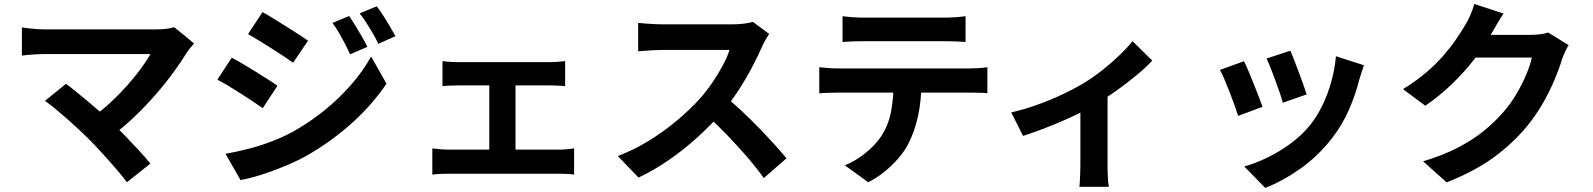

<svg xmlns="http://www.w3.org/2000/svg" viewBox="-20 -848 7980 962"><path d="M952.6 -630.2Q942.3 -618.4 933.6 -608.2Q924.8 -598 918.6 -588.4Q889.3 -540.5 848.2 -484.4Q807.1 -428.4 757.2 -371.2Q707.3 -313.9 651.6 -261.1Q596 -208.2 537.4 -165.4L437.7 -257.7Q487.6 -291.9 532.4 -333.3Q577.1 -374.7 615.5 -417.7Q653.9 -460.8 684.2 -501.7Q714.4 -542.5 733.7 -577.2Q714.4 -577.2 681 -577.2Q647.6 -577.2 604.2 -577.2Q560.9 -577.2 513.1 -577.2Q465.3 -577.2 417.5 -577.2Q369.6 -577.2 327.4 -577.2Q285.1 -577.2 253.4 -577.2Q221.6 -577.2 205 -577.2Q185.2 -577.2 162.5 -575.9Q139.7 -574.6 120 -573Q100.3 -571.3 89.7 -569.5V-710.5Q102.9 -708.7 123.4 -706Q144 -703.4 166 -702.1Q188 -700.8 205 -700.8Q218.5 -700.8 249.7 -700.8Q281 -700.8 323.8 -700.8Q366.6 -700.8 416.1 -700.8Q465.6 -700.8 516.2 -700.8Q566.9 -700.8 614 -700.8Q661 -700.8 698.7 -700.8Q736.4 -700.8 759.5 -700.8Q819.1 -700.8 853 -711.8ZM425.3 -150.8Q403 -173.1 374.7 -199.4Q346.4 -225.8 315.7 -253Q285 -280.1 256.5 -303.5Q228.1 -326.8 205.4 -342.7L310.5 -428Q330.8 -413.3 358.2 -391.1Q385.7 -368.9 416.9 -342.9Q448.1 -316.9 479.9 -289Q511.6 -261.1 540.5 -233.8Q573.6 -202.2 609.1 -165.3Q644.5 -128.3 677.2 -93.1Q709.8 -57.9 733.5 -28.4L615.8 65.3Q595.1 36.9 562.7 -0.8Q530.3 -38.5 494 -78.3Q457.8 -118.1 425.3 -150.8Z M1729.5 -767.9Q1743.6 -747.4 1760.5 -719.8Q1777.3 -692.2 1793.4 -664.5Q1809.4 -636.7 1820.6 -613.2L1734.1 -575.8Q1719.4 -607.8 1706.1 -633.4Q1692.7 -659 1678.6 -683.4Q1664.5 -707.8 1645.6 -733.1ZM1867.3 -816.5Q1883.2 -796.8 1900.1 -770.1Q1916.9 -743.3 1933.2 -716.2Q1949.4 -689.1 1961.4 -666.7L1875.7 -628.5Q1860.3 -660.4 1845.6 -685.3Q1830.9 -710.1 1815.9 -733.2Q1801 -756.4 1782.1 -780.8ZM1295.3 -787.3Q1319.9 -773.9 1350.9 -754.8Q1381.8 -735.7 1414.1 -715.4Q1446.4 -695 1475.2 -676.5Q1504.1 -658 1523.3 -644.1L1448.7 -533.9Q1428.3 -548.5 1399.5 -567.5Q1370.8 -586.5 1339.5 -606.3Q1308.2 -626.1 1277.8 -644.6Q1247.3 -663.1 1222.9 -677.2ZM1110.1 -77.4Q1166.4 -87.4 1224.1 -102.2Q1281.8 -116.9 1339.1 -138.6Q1396.4 -160.3 1450.4 -189.6Q1535.3 -237.6 1608.8 -297.6Q1682.2 -357.6 1741.1 -425.5Q1800 -493.4 1839.5 -564.8L1916.4 -428.9Q1846.8 -324.9 1744.4 -232.4Q1641.9 -140 1518.7 -69.2Q1467.9 -40.8 1407.2 -15.6Q1346.4 9.6 1287.9 28Q1229.3 46.3 1185 54.2ZM1141.2 -559Q1166.5 -545.9 1198 -527.1Q1229.6 -508.3 1261.6 -488.5Q1293.6 -468.6 1322.2 -450.4Q1350.7 -432.2 1370 -418.3L1296.6 -306.1Q1275.1 -321.2 1246.7 -340Q1218.2 -358.8 1186.8 -379Q1155.4 -399.3 1124.9 -417.5Q1094.3 -435.7 1068.9 -448.8Z M2197 -541.9Q2213.7 -539.4 2236.7 -538Q2259.7 -536.6 2276 -536.6H2733.8Q2752 -536.6 2773 -538Q2793.9 -539.4 2811.6 -541.9V-416.4Q2793.1 -418.4 2772 -419.2Q2750.8 -420 2733.8 -420H2276.2Q2259.9 -420 2236.7 -419.2Q2213.5 -418.4 2197 -416.4ZM2431.5 -30V-473.1H2562.9V-30ZM2146.1 -104.4Q2165.2 -101.8 2187.3 -100Q2209.4 -98.3 2228.1 -98.3H2780.6Q2801.8 -98.3 2821.4 -100.4Q2840.9 -102.6 2856.5 -104.4V26.8Q2840.9 24.2 2817.4 23.3Q2793.9 22.4 2780.6 22.4H2228.1Q2210.2 22.4 2188.2 23.3Q2166.2 24.2 2146.1 26.8Z M3833.9 -677.9Q3827.7 -669.3 3816.6 -650.3Q3805.5 -631.4 3798.8 -615.5Q3778.2 -568.4 3747.6 -510.1Q3717 -451.9 3678.6 -393.2Q3640.2 -334.5 3597.1 -284.5Q3541.3 -220.6 3473.8 -159.4Q3406.3 -98.2 3331.7 -46.6Q3257.1 5 3179.2 41.8L3075.6 -66.1Q3156.6 -96.8 3232.8 -143.9Q3308.9 -191 3374 -246Q3439.1 -301 3485.7 -352.8Q3519.2 -390.5 3548.8 -433.7Q3578.4 -476.9 3601.3 -519.7Q3624.3 -562.5 3635.2 -597.8Q3625.1 -597.8 3599 -597.8Q3572.9 -597.8 3538.3 -597.8Q3503.6 -597.8 3466 -597.8Q3428.3 -597.8 3393.6 -597.8Q3359 -597.8 3332.9 -597.8Q3306.7 -597.8 3295.8 -597.8Q3275.4 -597.8 3252 -596.4Q3228.6 -595 3208.5 -593.3Q3188.4 -591.6 3177.5 -590.9V-733.4Q3191.5 -731.8 3213.8 -730Q3236.1 -728.3 3258.8 -727.2Q3281.4 -726 3295.8 -726Q3309.1 -726 3336.8 -726Q3364.6 -726 3400.6 -726Q3436.7 -726 3475.2 -726Q3513.8 -726 3549.2 -726Q3584.5 -726 3611 -726Q3637.4 -726 3648.5 -726Q3681.7 -726 3709.4 -729.8Q3737.2 -733.5 3752.2 -738.6ZM3610.1 -367.3Q3649.2 -336 3693 -295Q3736.8 -254 3779.7 -210Q3822.7 -165.9 3859.4 -125.3Q3896 -84.8 3920.7 -54.9L3806.8 44.3Q3770.2 -7.5 3722.8 -62.3Q3675.4 -117.1 3622.8 -171.8Q3570.2 -226.5 3516 -274.8Z M4201.5 -766.8Q4225.9 -763.5 4254.8 -761.6Q4283.7 -759.7 4308.2 -759.7Q4327.4 -759.7 4368 -759.7Q4408.6 -759.7 4459.6 -759.7Q4510.7 -759.7 4561.7 -759.7Q4612.8 -759.7 4652.6 -759.7Q4692.4 -759.7 4710 -759.7Q4735.6 -759.7 4763.8 -761.5Q4792.1 -763.3 4817.9 -766.8V-637.8Q4791.8 -639.8 4764.1 -640.7Q4736.4 -641.6 4710 -641.6Q4692.4 -641.6 4652.7 -641.6Q4613 -641.6 4562 -641.6Q4510.9 -641.6 4459.9 -641.6Q4408.8 -641.6 4368.2 -641.6Q4327.6 -641.6 4308.7 -641.6Q4283.1 -641.6 4253.8 -640.7Q4224.5 -639.8 4201.5 -637.8ZM4084.9 -511.2Q4107.1 -508.7 4132.5 -506.9Q4157.9 -505.1 4180.9 -505.1Q4194.2 -505.1 4233.1 -505.1Q4272 -505.1 4327.2 -505.1Q4382.4 -505.1 4445.8 -505.1Q4509.1 -505.1 4572.4 -505.1Q4635.8 -505.1 4690.9 -505.1Q4746 -505.1 4784.6 -505.1Q4823.3 -505.1 4835.7 -505.1Q4851.7 -505.1 4879.5 -506.5Q4907.3 -507.9 4927.2 -511.2V-381.1Q4908.5 -382.9 4882.8 -383.4Q4857.1 -383.9 4835.7 -383.9Q4823.3 -383.9 4784.6 -383.9Q4746 -383.9 4690.9 -383.9Q4635.8 -383.9 4572.4 -383.9Q4509.1 -383.9 4445.8 -383.9Q4382.4 -383.9 4327.2 -383.9Q4272 -383.9 4233.1 -383.9Q4194.2 -383.9 4180.9 -383.9Q4158.7 -383.9 4132.2 -383.1Q4105.7 -382.3 4084.9 -380.3ZM4596.8 -441.7Q4596.8 -343.9 4579.8 -266.7Q4562.8 -189.4 4530.9 -127.2Q4513.5 -92.8 4483.1 -57Q4452.7 -21.3 4413.9 10.6Q4375 42.5 4330.1 65.1L4212.8 -19.7Q4265.6 -40.7 4314.9 -80Q4364.2 -119.3 4393.9 -163.2Q4431.9 -220.6 4444.8 -290.6Q4457.6 -360.6 4457.9 -441Z M5046.6 -284.8Q5112 -299.5 5179.5 -323.9Q5247 -348.2 5306.1 -376.4Q5365.2 -404.6 5404.9 -428.2Q5454 -457.8 5501.5 -495.2Q5548.9 -532.6 5588.7 -570.9Q5628.5 -609.2 5654.3 -641.7L5753.4 -544.6Q5724.1 -512.3 5676.4 -472.6Q5628.8 -432.9 5573.6 -393.6Q5518.5 -354.3 5463.8 -321.8Q5430.1 -301.4 5386 -279.9Q5341.9 -258.3 5293.5 -237.6Q5245.1 -216.9 5196.6 -198.7Q5148.1 -180.6 5105.9 -167.2ZM5393.2 -349.9 5529.3 -375.8V-20.1Q5529.3 -2.6 5529.8 19.1Q5530.3 40.8 5532 59.5Q5533.6 78.2 5536.2 88.1H5387.9Q5389.7 78.2 5390.5 59.5Q5391.4 40.8 5392.3 19.1Q5393.2 -2.6 5393.2 -20.1Z M6444.9 -593.9Q6452.5 -578.3 6463.7 -548.5Q6475 -518.8 6487.8 -485.4Q6500.6 -452 6511 -422.1Q6521.4 -392.2 6526.9 -374.9L6407.4 -333.2Q6402.9 -351.6 6393 -380.7Q6383.1 -409.8 6371.1 -442.5Q6359.1 -475.2 6347.2 -505.3Q6335.3 -535.3 6326.2 -554.8ZM6813.9 -521.1Q6805.7 -497.2 6800.2 -480Q6794.7 -462.9 6790.3 -447.8Q6771.1 -372 6738.1 -296.6Q6705 -221.3 6653.7 -155.2Q6583.9 -65.5 6495.5 -3Q6407.1 59.5 6319.3 93.4L6214.3 -13.9Q6269.1 -29 6330.1 -58.4Q6391.1 -87.9 6447.9 -129.9Q6504.8 -171.9 6545.8 -223.4Q6579.7 -266.1 6606.6 -321.8Q6633.4 -377.4 6650.8 -440.5Q6668.2 -503.6 6673.5 -566.2ZM6212.7 -541.2Q6222.6 -522 6235.3 -492.2Q6247.9 -462.4 6261.1 -429Q6274.4 -395.5 6286.5 -364.7Q6298.6 -333.9 6305.6 -312.7L6183.8 -267.4Q6177.8 -287.2 6166.1 -319.3Q6154.5 -351.4 6140.9 -386.5Q6127.3 -421.6 6114.5 -451.6Q6101.8 -481.5 6092.6 -497.8Z M7839.4 -622Q7830.7 -608 7821.7 -588.7Q7812.8 -569.4 7806.1 -550.3Q7793.1 -506 7769.4 -449.5Q7745.8 -392.9 7711.5 -332.7Q7677.1 -272.5 7631.6 -216.4Q7560.3 -129.6 7464.8 -59.8Q7369.2 9.9 7228.4 65.9L7110.2 -39.7Q7212.4 -70.5 7286.4 -109.2Q7360.3 -148 7415.2 -192.7Q7470.1 -237.4 7513.2 -287.4Q7547.8 -326.4 7577 -375.7Q7606.1 -425 7626.9 -474Q7647.8 -523 7655.1 -559.9H7318.2L7364.2 -673.3Q7377.6 -673.3 7407.3 -673.3Q7437.1 -673.3 7474.5 -673.3Q7511.8 -673.3 7548.4 -673.3Q7585 -673.3 7612.6 -673.3Q7640.2 -673.3 7649.9 -673.3Q7673.2 -673.3 7696.8 -676.4Q7720.5 -679.4 7736.8 -685ZM7513.3 -780Q7495.4 -753.8 7478.3 -723.9Q7461.1 -694.1 7452 -678.2Q7418.4 -618.1 7368.6 -553.3Q7318.7 -488.6 7256 -428.1Q7193.4 -367.6 7121.5 -318.2L7009.5 -401.4Q7075.1 -441.5 7125.5 -484.5Q7175.9 -527.5 7212.8 -570.3Q7249.7 -613 7276.4 -652.3Q7303.1 -691.5 7321.8 -723.4Q7333.6 -741.6 7346.9 -772.1Q7360.2 -802.6 7366.9 -828.1Z"/></svg>

Font: Noto Sans HK Thin
Style: Regular
Weight: 100
Designer: Ryoko NISHIZUKA 西塚涼子 (kana, bopomofo & ideographs); Paul D. Hunt (Latin, Greek & Cyrillic); Sandoll Communications 산돌커뮤니
Foundry: Adobe
Version: Version 2.004-H2;hotconv 1.0.118;makeotfexe 2.5.65603